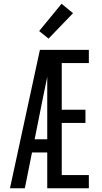

<svg xmlns="http://www.w3.org/2000/svg" viewBox="-20 -1000 540 1020"><path d="M33 0 192 -735H452V-665H308V-417H434V-347H308V-70H452V0H231V-190H150L112 0ZM164 -260H231V-592Q226 -566 220.5 -540.5Q215 -515 210 -490ZM238 -795 188 -835 307 -980 368 -930Z"/></svg>

Font: Iosevka MaddieWtf
Style: Regular
Weight: 400
Monospace: yes
Designer: Belleve Invis
Foundry: Belleve Invis
Version: Version 31.3.0; ttfautohint (v1.8.3)